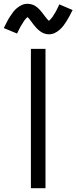

<svg xmlns="http://www.w3.org/2000/svg" viewBox="-83 -993 403 1013"><path d="M80 0V-735H157V0ZM175 -812Q162 -812 150 -816.5Q138 -821 128 -828.5Q118 -836 109 -845.5Q100 -855 93 -864.5Q86 -874 77.5 -885.5Q69 -897 62 -903Q60 -901 55.5 -896.5Q51 -892 49 -889.5Q47 -887 44.5 -883.5Q42 -880 40 -876.5Q38 -873 35.5 -869Q33 -865 30 -860.5Q27 -856 24.5 -851Q22 -846 19 -840.5Q16 -835 13 -828.5Q10 -822 7 -816L-63 -845Q-54 -863 -46 -878.5Q-38 -894 -30 -906Q-22 -918 -14 -929Q-6 -940 6 -950Q18 -960 32 -966.5Q46 -973 62 -973Q70 -973 77.5 -971.5Q85 -970 91.5 -967.5Q98 -965 104.5 -960.5Q111 -956 116.5 -951.5Q122 -947 127.5 -940.5Q133 -934 137.5 -928.5Q142 -923 146.5 -917Q151 -911 156.5 -904Q162 -897 166 -892Q170 -887 175 -883Q177 -884 181.5 -889Q186 -894 188 -896.5Q190 -899 192.5 -902Q195 -905 197 -908.5Q199 -912 201.5 -916Q204 -920 207 -924.5Q210 -929 212.5 -934Q215 -939 218 -945Q221 -951 224 -957Q227 -963 230 -970L300 -940Q291 -922 283 -907Q275 -892 267 -879.5Q259 -867 251 -856.5Q243 -846 231 -835.5Q219 -825 205 -818.5Q191 -812 175 -812Z"/></svg>

Font: Iosevka QP
Style: Regular
Weight: 400
Designer: Belleve Invis
Foundry: Belleve Invis
Version: Version 20.0.0; ttfautohint (v1.8.4)